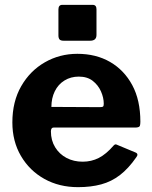

<svg xmlns="http://www.w3.org/2000/svg" viewBox="-20 -762 626 792"><path d="M190 -220Q190 -183 207.5 -154.5Q225 -126 254.5 -110.5Q284 -95 321 -95Q357 -95 387.5 -110.5Q418 -126 449 -162Q453 -166 456 -166.5Q459 -167 467 -163L539 -133Q553 -127 542 -113Q510 -67 475 -40Q440 -13 397.5 -1.5Q355 10 302 10Q224 10 163 -24Q102 -58 66.5 -118.5Q31 -179 31 -257Q31 -343 67.5 -406.5Q104 -470 165 -505Q226 -540 299 -540Q376 -540 434 -506.5Q492 -473 525.5 -411Q559 -349 559 -260Q559 -249 557 -243Q555 -237 542 -236H202Q196 -236 193 -232Q190 -228 190 -220ZM391 -320Q402 -320 405 -322.5Q408 -325 408 -334Q408 -359 396.5 -385Q385 -411 362.5 -428.5Q340 -446 305 -446Q272 -446 246 -430Q220 -414 206 -385.5Q192 -357 192 -321ZM378 -724V-618Q378 -606 371.5 -600Q365 -594 351 -594H243Q230 -594 225.5 -599.5Q221 -605 221 -616V-723Q221 -742 237 -742H362Q378 -742 378 -724Z"/></svg>

Font: Libre Franklin Thin
Style: Bold
Weight: 700
Version: Version 3.000